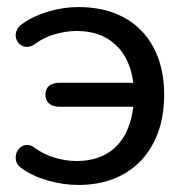

<svg xmlns="http://www.w3.org/2000/svg" viewBox="-20 -516 535 545"><path d="M202 9Q160 9 116 -3.5Q72 -16 42 -38Q30 -46 26.5 -56.5Q23 -67 25.5 -77.5Q28 -88 35.5 -95.5Q43 -103 53.5 -104.5Q64 -106 76 -98Q103 -78 135 -68.5Q167 -59 197 -59Q247 -59 282.5 -79.5Q318 -100 337.5 -139Q357 -178 360 -233L381 -213H149Q130 -213 119.5 -222Q109 -231 109 -247Q109 -264 119.5 -272.5Q130 -281 149 -281H381L360 -259Q358 -309 339.5 -346.5Q321 -384 285.5 -406Q250 -428 197 -428Q168 -428 136 -419Q104 -410 76 -389Q64 -382 53.5 -383Q43 -384 35.5 -391Q28 -398 25.5 -408Q23 -418 27 -429Q31 -440 43 -448Q73 -470 116.5 -483Q160 -496 202 -496Q278 -496 332.5 -466Q387 -436 416.5 -380Q446 -324 446 -247Q446 -188 429 -141Q412 -94 380.5 -60.5Q349 -27 304 -9Q259 9 202 9Z"/></svg>

Font: Nunito Medium
Style: Regular
Weight: 500
Designer: Vernon Adams
Foundry: Vernon Adams
Version: Version 3.602